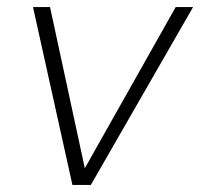

<svg xmlns="http://www.w3.org/2000/svg" viewBox="-20 -521 564 541"><path d="M184 0 73 -501H121L219 -47L475 -501H524L236 0Z"/></svg>

Font: DM Sans 18pt ExtraLight
Style: Italic
Weight: 250
Italic angle: -10°
Designer: Colophon Foundry, Jonny Pinhorn
Foundry: Colophon Foundry
Version: Version 4.004;gftools[0.9.30]